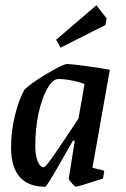

<svg xmlns="http://www.w3.org/2000/svg" viewBox="-20 -700 477 729"><path d="M331 -63 376 -52 371 -22Q275 9 268 9Q265 9 253 -4Q241 -17 241 -22L264 -166H257L234 -126Q158 9 152 9Q22 9 22 -141Q22 -202 37 -262.5Q52 -323 72 -358Q90 -379 154.5 -418Q219 -457 236 -457Q249 -457 311.5 -448.5Q374 -440 397 -435ZM278 -250 301 -381Q277 -390 250 -395Q223 -400 206 -400Q198 -400 195 -399Q176 -394 157 -359Q138 -324 126 -267.5Q114 -211 114 -147Q114 -108 123.5 -86.5Q133 -65 146 -65Q153 -65 185.5 -112Q218 -159 278 -250ZM193 -549 346 -680 385 -630 380 -605 210 -519Z"/></svg>

Font: Grenze
Style: Italic
Weight: 400
Italic angle: -10°
Designer: Renata Polastri
Foundry: Omnibus-Type
Version: Version 1.002; ttfautohint (v1.8)